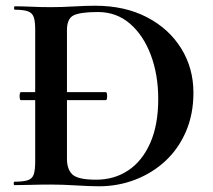

<svg xmlns="http://www.w3.org/2000/svg" viewBox="-20 -647 745 671"><path d="M53 -297Q50 -297 49 -304Q48 -311 49 -318Q50 -325 53 -325H349.6Q353 -325 354 -318Q355 -311 354 -304Q353 -297 349.6 -297ZM326 4Q294 4 246 1Q198 -2 158.3 -2Q122 -2 89.1 -1Q56.3 0 30 0Q28 0 28 -6Q28 -12 30 -12Q60.8 -12 76.6 -17Q92.5 -22 97.7 -37Q103 -52 103 -81V-544Q103 -573 97.8 -587.5Q92.6 -602 77.5 -607.5Q62.3 -613 32 -613Q29 -613 29 -619Q29 -625 32 -625Q58 -625 90 -623.5Q122 -622 158.5 -622Q195 -622 238.1 -624.5Q281.3 -627 312 -627Q416 -627 493.1 -587Q570.2 -547 613.1 -478Q656 -409 656 -323Q656 -248 629.9 -187.5Q603.9 -127 558.1 -84.5Q512.2 -42 452.4 -19Q392.6 4 326 4ZM316 -19Q379.5 -19 428.2 -51.5Q477 -84 505 -147.2Q533 -210.4 533 -301.1Q533 -386 507 -455Q481 -524 434 -564.5Q386.9 -605 322 -605Q263.7 -605 238.8 -594.1Q214 -583.1 214 -542V-92Q214 -55 233.4 -37Q252.7 -19 316 -19Z"/></svg>

Font: Cormorant Light
Style: Regular
Weight: 300
Designer: Christian Thalmann (Catharsis Fonts)
Foundry: Catharsis Fonts
Version: Version 4.000